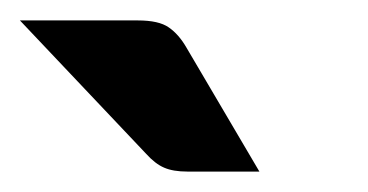

<svg xmlns="http://www.w3.org/2000/svg" viewBox="-20 -751 360 188"><path d="M115 -731Q135.5 -731 145.2 -724.2Q155 -717.5 162.5 -704.5L234 -583H163.5Q149.5 -583 140.8 -586.8Q132 -590.5 123 -600.5L-0.5 -731Z"/></svg>

Font: Lato TR
Style: Bold
Weight: 700
Designer: Lukasz Dziedzic
Foundry: tyPoland Lukasz Dziedzic
Version: Version 1.104 2013